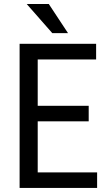

<svg xmlns="http://www.w3.org/2000/svg" viewBox="-20 -927 537 947"><path d="M417.5 -328.6H166V-76.7H459V0H76.7V-710.9H454.1V-633.8H166V-405.3H417.5ZM315.4 -763.7H237.8L111.8 -907.2H220.7Z"/></svg>

Font: Roboto Condensed
Style: Regular
Weight: 400
Designer: Google
Version: Version 2.001047; 2015